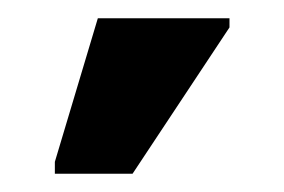

<svg xmlns="http://www.w3.org/2000/svg" viewBox="-20 -796 311 210"><path d="M40 -606V-619L87 -776H231V-766L125 -606Z"/></svg>

Font: Noto Sans SemiBold
Style: Regular
Weight: 600
Designer: Monotype Design Team
Foundry: Monotype Imaging Inc.
Version: Version 2.007